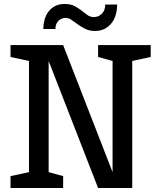

<svg xmlns="http://www.w3.org/2000/svg" viewBox="-20 -947 800 967"><path d="M547 -80V-640L474 -660V-720H739V-660L646 -640V0H474L225 -640V-80L298 -60V0H33V-60L126 -80V-640L33 -660V-720H298ZM570 -924Q570 -897 563 -872.5Q556 -848 541.5 -830Q527 -812 506.5 -801.5Q486 -791 459 -791Q430 -791 409.5 -801.5Q389 -812 372 -824Q355 -836 340.5 -846.5Q326 -857 310 -857Q302 -857 293.5 -854Q285 -851 277 -844.5Q269 -838 264 -827Q259 -816 259 -801H198Q198 -824 204 -846.5Q210 -869 223 -887Q236 -905 256.5 -916Q277 -927 306 -927Q336 -927 355.5 -916.5Q375 -906 390.5 -894Q406 -882 420 -871.5Q434 -861 453 -861Q476 -861 493 -878Q510 -895 510 -924Z"/></svg>

Font: Hermeneus One
Style: Regular
Weight: 400
Designer: Rodrigo Fuenzalida, Pablo Impallari
Foundry: Pablo Impallari, Rodrigo Fuenzalida
Version: Version 1.002; ttfautohint (v0.93) -l 8 -r 50 -G 200 -x 14 -